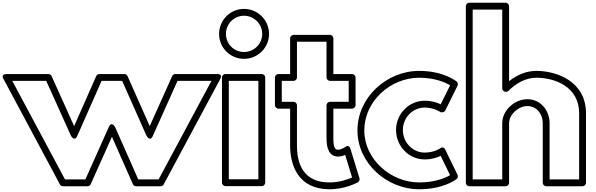

<svg xmlns="http://www.w3.org/2000/svg" viewBox="-78 -1336 4352 1403"><path d="M545.8 -25H397L11.7 -745H259.8L441.2 -342.7C441.2 -342.7 466.9 -297.6 486.9 -342.9L664.3 -745H814.7L993.1 -342.9C993.1 -342.9 1018.6 -297.6 1038.8 -342.8L1219.2 -745H1467.2L1081 -25H932.3L762.9 -408.1C762.9 -408.1 737.4 -453.4 717.2 -408.2ZM562 25C570.4 25 580.6 19.5 584.8 10.2L739.9 -336.5L893.1 10.1C896.6 17.9 905.8 25 916 25H1096C1104.3 25 1113.6 20.1 1118 11.8L1531 -758.2C1552.8 -798.7 1509 -795 1509 -795H1203C1194.6 -795 1184.4 -789.6 1180.2 -780.2L1016.1 -414.4L853.9 -780.1C850.4 -787.9 841.2 -795 831 -795H648C639.4 -795 629.3 -789.5 625.1 -780.1L463.8 -414.4L298.8 -780.3C295.4 -787.9 286.2 -795 276 -795H-30C-76 -795 -52 -758.2 -52 -758.2L360 11.8C363.9 19.1 372.6 25 382 25Z M1705 -1221C1778.2 -1221 1838 -1161.2 1838 -1088C1838 -1015 1778.4 -956 1705 -956C1631.8 -956 1573 -1014.8 1573 -1088C1573 -1161.4 1632 -1221 1705 -1221ZM1705 -1271C1604 -1271 1523 -1188.6 1523 -1088C1523 -987.2 1604.2 -906 1705 -906C1805.6 -906 1888 -987 1888 -1088C1888 -1188.8 1805.8 -1271 1705 -1271ZM1544 -770V-1C1544 14.1 1558.3 24 1569 24H1835C1850.1 24 1860 9.7 1860 -1V-770C1860 -785.1 1845.7 -795 1835 -795H1569C1553.9 -795 1544 -780.7 1544 -770ZM1594 -745H1810V-26H1594Z M2092 -770V-1031H2308V-770C2308 -754.9 2322.3 -745 2333 -745H2470V-592H2333C2317.9 -592 2308 -577.7 2308 -567V-323C2308 -250.5 2328.8 -192 2393 -192C2413.1 -192 2431.7 -198.5 2444.2 -204L2494.8 -39.1C2464.5 -25.5 2402.9 -3 2330 -3C2136.9 -3 2092 -140.9 2092 -272V-567C2092 -582.1 2077.7 -592 2067 -592H1981V-745H2067C2082.1 -745 2092 -759.3 2092 -770ZM2042 -795H1956C1945.3 -795 1931 -785.1 1931 -770V-567C1931 -556.3 1940.9 -542 1956 -542H2042V-272C2042 -131.1 2099.1 47 2330 47C2446.7 47 2534.2 -2.5 2537.7 -4.4C2546.5 -9.9 2552.4 -21.8 2548.9 -33.3L2482.9 -248.3C2471.4 -285.6 2444.1 -261.1 2444.1 -261.1C2443.5 -260.6 2415.5 -242 2393 -242C2373.2 -242 2358 -251.5 2358 -323V-542H2495C2505.7 -542 2520 -551.9 2520 -567V-770C2520 -780.7 2510.1 -795 2495 -795H2358V-1056C2358 -1066.7 2348.1 -1081 2333 -1081H2067C2056.3 -1081 2042 -1071.1 2042 -1056Z M3142.5 -515.8C3155.1 -512.9 3170.3 -517.7 3175.4 -527.9L3265.4 -709.9C3270.1 -719.5 3268 -732.8 3258.9 -740.3C3256 -742.7 3163.3 -818 2985 -818C2748.2 -818 2534 -625.2 2534 -383C2534 -142.4 2750.5 47 2985 47C3162.5 47 3254.5 -24.2 3258.9 -27.7C3266.7 -34.4 3270.8 -47.1 3265.5 -57.9L3175.5 -242.9C3163.9 -266.8 3145.8 -257 3139 -252.7C3136.3 -250.8 3095.1 -221 3025 -221C2939.3 -221 2866 -293.3 2866 -386C2866 -477.6 2939.3 -550 3025 -550C3094.2 -550 3140.9 -516.9 3142.5 -515.8ZM3025 -600C2910.7 -600 2816 -504.4 2816 -386C2816 -266.7 2910.7 -171 3025 -171C3078 -171 3118.8 -185.7 3142.2 -197L3210.9 -55.9C3179.2 -37.6 3104 -3 2985 -3C2775.5 -3 2584 -173.6 2584 -383C2584 -594.8 2773.8 -768 2985 -768C3104.6 -768 3180.1 -731.2 3211 -712.6L3142.4 -573.9C3116.7 -586.3 3077.8 -600 3025 -600Z M3376 -25V-1266H3592V-690C3592 -674.9 3606.3 -665 3617 -665H3620C3626.8 -665 3633.8 -668.4 3637.7 -672.3C3694.6 -729.2 3765.8 -768 3841 -768C3977.2 -768 4154 -702.2 4154 -508V-25H3938V-436C3938 -523.2 3877.7 -611 3775 -611C3681.7 -611 3592 -528.8 3592 -436V-25ZM3326 0C3326 10.7 3335.9 25 3351 25H3617C3627.7 25 3642 15.1 3642 0V-436C3642 -497.2 3708.3 -561 3775 -561C3844.3 -561 3888 -502.8 3888 -436V0C3888 10.7 3897.9 25 3913 25H4179C4189.7 25 4204 15.1 4204 0V-508C4204 -743.8 3986.8 -818 3841 -818C3766.6 -818 3699.7 -788.3 3642 -743V-1291C3642 -1301.7 3632.1 -1316 3617 -1316H3351C3340.3 -1316 3326 -1306.1 3326 -1291Z"/></svg>

Font: Poland Can Into
Style: BigWritingsOLn
Weight: 700
Foundry: Cannot Into Space Fonts
Version: Version 0.92